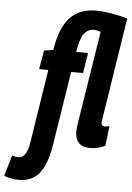

<svg xmlns="http://www.w3.org/2000/svg" viewBox="-178 -796 728 1062"><g transform="rotate(5 186.0 -265.0)"><path d="M-35 220Q-75 220 -115 204L-81 89Q-71 92 -62.5 93.5Q-54 95 -47 95Q-2 95 12 14L77 -400H26L44 -505L95 -513Q114 -637 167 -693.5Q220 -750 310 -750Q351 -750 398.5 -742Q446 -734 487 -722L400 -165Q399 -161 397.5 -150.5Q396 -140 396 -135Q396 -116 415 -116Q426 -116 441 -120L428 -11Q412 -1 389 4.5Q366 10 345 10Q302 10 281.5 -12Q261 -34 261 -72Q261 -90 264 -112L347 -635Q337 -639 328 -641Q319 -643 307 -643Q277 -643 255.5 -616.5Q234 -590 222 -513H288L270 -400H204L138 17Q121 120 80.5 170Q40 220 -35 220Z"/></g></svg>

Font: Georama Condensed
Style: Bold Italic
Weight: 700
Width: 3
Italic angle: -9°
Designer: Jean-Baptiste Levee
Foundry: Production Type
Version: Version 1.000